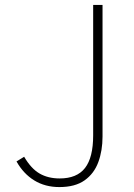

<svg xmlns="http://www.w3.org/2000/svg" viewBox="-20 -746 543 779"><path d="M221 13Q163 13 119 -14Q75 -41 47 -91L78 -110Q106 -62 140.5 -42Q175 -22 222 -22Q292 -22 325 -64.5Q358 -107 358 -197V-726H396V-192Q396 -135 379 -88.5Q362 -42 323.5 -14.5Q285 13 221 13Z"/></svg>

Font: Noto Sans JP
Style: Regular
Weight: 100
Designer: Ryoko NISHIZUKA 西塚涼子 (kana, bopomofo & ideographs); Paul D. Hunt (Latin, Greek & Cyrillic); Sandoll Communications 산돌커뮤니
Foundry: Adobe
Version: Version 2.004;hotconv 1.0.118;makeotfexe 2.5.65603